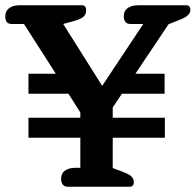

<svg xmlns="http://www.w3.org/2000/svg" viewBox="-38 -709 743 729"><path d="M219 0Q207 0 200.5 -8Q194 -16 194 -30Q194 -51 209 -61.5Q224 -72 250 -72H267V-186H70V-262H267V-282L222 -353H70V-429H174L53 -618H6Q-18 -618 -18 -647Q-18 -667 -3.5 -678Q11 -689 36 -689H273Q289 -689 289 -670Q289 -654 279 -645.5Q269 -637 249 -631L202 -618L350 -383L506 -618H457Q445 -618 438.5 -625.5Q432 -633 432 -647Q432 -668 447 -678.5Q462 -689 488 -689H668Q685 -689 685 -672Q685 -651 652 -637L602 -617L476 -429H587V-353H425L390 -301V-262H588V-186H390V-71L432 -55Q453 -47 461.5 -38.5Q470 -30 470 -17Q470 0 454 0Z"/></svg>

Font: Maitree Semibold
Style: Regular
Weight: 600
Designer: CadsonDemak Team
Foundry: CadsonDemak
Version: Version 1.010